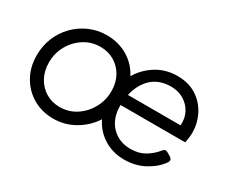

<svg xmlns="http://www.w3.org/2000/svg" viewBox="-94 -810 1278 1084"><g transform="rotate(30 544.5 -268.0)"><path d="M314 12Q242 12 183.5 -21.5Q125 -55 90.5 -115Q56 -175 56 -253Q56 -314 78 -367.5Q100 -421 139.5 -461.5Q179 -502 231.5 -525Q284 -548 344 -548Q420 -548 480.5 -512Q541 -476 573 -414Q609 -474 669 -511Q729 -548 804 -548Q878 -548 930 -514Q982 -480 1009 -425.5Q1036 -371 1036 -310Q1036 -294 1033 -275Q1030 -256 1028 -245H606Q606 -157 654.5 -107.5Q703 -58 778 -58Q831 -58 870 -81Q909 -104 937 -139Q951 -158 970 -146L992 -133Q1013 -120 1001 -100Q969 -53 910 -20.5Q851 12 777 12Q702 12 644 -24.5Q586 -61 556 -123Q517 -62 453 -25Q389 12 314 12ZM614 -315H957Q961 -361 941.5 -398Q922 -435 885.5 -456.5Q849 -478 803 -478Q726 -478 678.5 -434Q631 -390 614 -315ZM313 -63Q372 -63 419.5 -94Q467 -125 495 -176Q523 -227 523 -287Q523 -341 500 -383Q477 -425 436.5 -449Q396 -473 345 -473Q287 -473 239.5 -442.5Q192 -412 164 -362Q136 -312 136 -251Q136 -197 159 -154.5Q182 -112 222 -87.5Q262 -63 313 -63Z"/></g></svg>

Font: Pitagon Sans Text
Style: Italic
Weight: 400
Italic angle: -8°
Designer: Travis Tran
Foundry: Pitagon
Version: Version 1.001; ttfautohint (v1.8.4.7-5d5b);gftools[0.9.26]